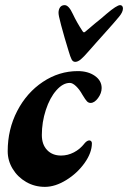

<svg xmlns="http://www.w3.org/2000/svg" viewBox="-20 -714 499 748"><path d="M10 -125Q10 -210 47 -281.5Q84 -353 147 -395Q210 -437 283 -437Q323 -437 349.5 -418.5Q376 -400 376 -371Q376 -351 362 -332Q348 -313 333 -313Q325 -313 319 -319Q313 -325 301 -345Q290 -365 276.5 -378Q263 -391 252 -391Q225 -391 199.5 -362Q174 -333 158.5 -285.5Q143 -238 143 -188Q143 -151 163.5 -129.5Q184 -108 218 -108Q244 -108 268 -120.5Q292 -133 309 -155Q313 -160 318 -163.5Q323 -167 328 -167Q332 -167 335 -164Q338 -161 338 -156Q338 -119 309.5 -79Q281 -39 238 -12.5Q195 14 155 14Q115 14 82 -5Q49 -24 29.5 -56Q10 -88 10 -125ZM247 -516 232 -566Q215 -625 210 -649Q208 -659 208 -664Q208 -677 214 -685.5Q220 -694 232 -694Q248 -694 264 -659Q279 -627 302 -592Q305 -588 307 -588Q310 -588 314 -592Q356 -628 374 -642L395 -660Q435 -694 448 -694Q453 -694 456 -690.5Q459 -687 459 -681Q459 -667 444 -649Q425 -626 397.5 -595.5Q370 -565 355 -548L325 -514Q306 -492 294.5 -482.5Q283 -473 273 -473Q264 -473 259 -482.5Q254 -492 247 -516Z"/></svg>

Font: EB Garamond ExtraBold
Style: Italic
Weight: 800
Italic angle: -17.2°
Designer: Georg Duffner and Octavio Pardo
Foundry: Georg Duffner
Version: Version 1.000